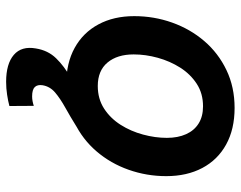

<svg xmlns="http://www.w3.org/2000/svg" viewBox="-100 -480 786 627"><g transform="rotate(90 293.5 -166.0)"><path d="M254.9 11.2Q185.5 11.2 135.7 -16.4Q85.9 -43.9 59.1 -94Q32.2 -144 32.2 -210.9Q32.2 -275.4 53.2 -334.5Q74.2 -393.6 113.5 -439.5Q152.8 -485.4 208.3 -512Q263.7 -538.6 332 -538.6Q401.4 -538.6 451.4 -511Q501.5 -483.4 528.1 -433.1Q554.7 -382.8 554.7 -315.4Q554.7 -251.5 533.9 -192.6Q513.2 -133.8 473.9 -87.9Q434.6 -42 379.4 -15.4Q324.2 11.2 254.9 11.2ZM260.3 -91.8Q302.2 -91.8 334 -112.3Q365.7 -132.8 387 -166.3Q408.2 -199.7 418.9 -239.5Q429.7 -279.3 429.7 -317.4Q429.7 -353.5 417.7 -380.1Q405.8 -406.7 382.8 -421.1Q359.9 -435.5 326.7 -435.5Q284.7 -435.5 253.2 -415Q221.7 -394.5 200.4 -361.1Q179.2 -327.6 168.2 -287.8Q157.2 -248 157.2 -209Q157.2 -155.3 183.8 -123.5Q210.4 -91.8 260.3 -91.8ZM246.6 207.5Q188 207.5 158.7 182.4Q129.4 157.2 137.7 110.4Q144 70.8 169.9 44.2Q195.8 17.6 233.2 -3.4Q270.5 -24.4 312 -45.7Q353.5 -66.9 392.1 -94.5Q430.7 -122.1 458.7 -162.6Q486.8 -203.1 496.6 -262.7H550.3Q539.6 -196.3 515.1 -150.6Q490.7 -105 458.7 -74.2Q426.8 -43.5 393.6 -22.7Q360.4 -2 330.8 14.4Q301.3 30.8 281.5 47.6Q261.7 64.5 257.8 88.9Q255.4 105 263.7 113.8Q272 122.6 294.4 122.6Q302.2 122.6 310.1 121.1Q317.9 119.6 325.2 117.2L325.7 196.8Q309.6 201.2 288.8 204.3Q268.1 207.5 246.6 207.5Z"/></g></svg>

Font: Inter 24pt SemiBold
Style: Italic
Weight: 600
Italic angle: -9.3988°
Designer: Rasmus Andersson
Foundry: rsms
Version: Version 4.001;git-66647c0bb